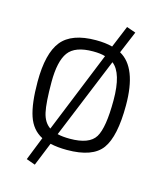

<svg xmlns="http://www.w3.org/2000/svg" viewBox="-108 -685 744 879"><g transform="rotate(15 263.5 -246.0)"><path d="M264 -510Q309 -510 342 -501L385 -605L428 -590L384 -485Q473 -436 473 -257Q473 -110 429.5 -50Q386 10 264 10Q220 10 185 2L140 113L98 98L142 -13Q93 -38 73.5 -96Q54 -154 54 -257Q54 -392 101.5 -451Q149 -510 264 -510ZM264 -457Q179 -457 147.5 -414Q116 -371 116 -272.5Q116 -174 126 -129.5Q136 -85 166 -65L322 -450Q300 -457 264 -457ZM264 -43Q356 -43 384 -89Q412 -135 412 -264.5Q412 -394 362 -432L205 -49Q229 -43 264 -43Z"/></g></svg>

Font: Titillium Web
Style: Light
Weight: 300
Version: Version 1.001;PS 57.000;hotconv 1.0.70;makeotf.lib2.5.55311